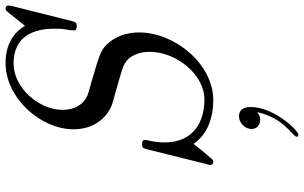

<svg xmlns="http://www.w3.org/2000/svg" viewBox="-216 -528 1065 672"><g transform="rotate(-90 316.0 -192.5)"><path d="M173 314C173 317 175 320 179 320C196 320 277 233 277 153C277 118 258 112 245 112C220 112 200 134 200 156C200 174 214 186 231 186C237 186 245 186 259 176C238 271 173 300 173 314ZM74 12C74 18 79 22 85 22C92 22 93 20 101 10C112 -2 138 -34 148 -47C185 7 249 22 301 22C427 22 538 -112 538 -238C538 -267 531 -308 505 -340C480 -371 468 -374 373 -402C354 -407 323 -416 318 -418C284 -433 267 -465 267 -506C267 -588 344 -677 429 -677C523 -677 551 -609 551 -535C551 -509 550 -502 546 -480L545 -466C545 -456 555 -456 560 -456C571 -456 574 -457 578 -474L630 -681C631 -685 632 -691 632 -695C632 -697 631 -705 621 -705C616 -705 615 -704 606 -693L561 -637C522 -704 451 -705 431 -705C308 -705 199 -582 199 -467C199 -415 221 -362 279 -335C285 -332 307 -326 322 -322L371 -308C423 -293 431 -290 448 -272C459 -258 470 -236 470 -200C470 -109 392 -9 303 -9C228 -9 153 -45 153 -149C153 -172 158 -199 161 -210C161 -212 162 -214 162 -216C162 -227 153 -227 147 -227C135 -227 133 -225 129 -210L77 -1C75 6 74 9 74 12Z"/></g></svg>

Font: CMU Serif
Style: Italic
Weight: 500
Italic angle: -14.04°
Version: Version 0.7.0